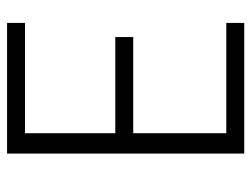

<svg xmlns="http://www.w3.org/2000/svg" viewBox="-106 -622 728 557"><g transform="rotate(-90 258.5 -344.0)"><path d="M91 -688H470V-636H150V-374H429V-322H150V-52H470V0H91Z"/></g></svg>

Font: Saira SemiCondensed Light
Style: Regular
Weight: 300
Width: 4
Designer: Hector Gatti with collaboration of the Omnibus-Type team
Foundry: Omnibus-Type
Version: Version 0.072; ttfautohint (v1.8)